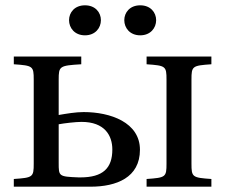

<svg xmlns="http://www.w3.org/2000/svg" viewBox="-20 -703 848 723"><path d="M448 -627C448 -598 469 -570 508 -570C547 -570 568 -598 568 -627C568 -656 547 -683 508 -683C469 -683 448 -656 448 -627ZM240 -627C240 -598 261 -570 300 -570C339 -570 360 -598 360 -627C360 -656 339 -683 300 -683C261 -683 240 -656 240 -627ZM532 0H776V-29C704 -34 701 -36 701 -87V-403C701 -454 704 -456 776 -461V-490H532V-461C604 -456 607 -454 607 -403V-87C607 -36 604 -34 532 -29ZM32 0H321C418 0 507 -34 507 -139C507 -242 396 -281 295 -281C265 -281 230 -275 201 -270V-403C201 -454 204 -456 286 -461V-490H32V-461C104 -456 107 -454 107 -403V-87C107 -36 104 -34 32 -29ZM201 -90V-235C222 -239 265 -244 287 -244C374 -244 403 -193 403 -140C403 -70 368 -35 283 -35H276C201 -38 201 -39 201 -90Z"/></svg>

Font: Lingua Franca
Style: Regular
Weight: 400
Version: Version 1.19